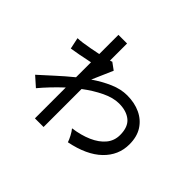

<svg xmlns="http://www.w3.org/2000/svg" viewBox="-176 -1052 1351 1351"><g transform="rotate(45 500.0 -376.5)"><path d="M307 39V-268Q265 -229 228 -190Q191 -151 162 -116L91 -179Q137 -220 192 -270.5Q247 -321 307 -370V-519Q260 -509 213.5 -500Q167 -491 138 -487L120 -572Q138 -572 168.5 -576Q199 -580 235.5 -587Q272 -594 307 -601V-792H393V-622Q405 -625 410 -628L462 -590L394 -434Q458 -478 523.5 -506.5Q589 -535 652 -535Q726 -535 783.5 -508Q841 -481 874 -429.5Q907 -378 907 -302Q907 -193 826 -115Q745 -37 590 -6Q584 -25 569.5 -52.5Q555 -80 541 -96Q621 -107 682.5 -134Q744 -161 779 -203Q814 -245 814 -302Q814 -382 770 -418Q726 -454 652 -454Q594 -454 526.5 -421.5Q459 -389 393 -339V39Z"/></g></svg>

Font: Zen Kaku Gothic New Medium
Style: Regular
Weight: 500
Designer: Yoshimichi Ohira
Foundry: Positype
Version: Version 1.002